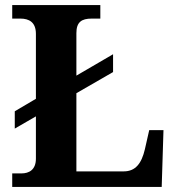

<svg xmlns="http://www.w3.org/2000/svg" viewBox="-20 -734 694 754"><path d="M28 0H615L622 -223H566L549 -148C536 -92 512 -61 466 -61H280V-368L424 -451V-521L280 -437V-604C280 -647 300 -661 340 -661H374V-714H28V-661H60C94 -661 121 -647 121 -601V-346L38 -297V-229L121 -277V-111C121 -67 94 -53 64 -53H28Z"/></svg>

Font: Noto Serif Georgian Bold
Style: Regular
Weight: 700
Designer: Monotype Design Team, Akaki Razmadze
Foundry: Google LLC
Version: Version 2.003